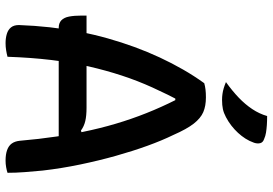

<svg xmlns="http://www.w3.org/2000/svg" viewBox="-165 -805 980 690"><g transform="rotate(90 325.0 -460.0)"><path d="M36 -281H367Q396 -281 415 -276.5Q434 -272 449 -261L486 -271V-181H80Q63 -181 53 -190.5Q43 -200 39.5 -218.5Q36 -237 36 -263ZM184 3Q173 6 160.5 8Q148 10 135 10Q117 10 102 5.5Q87 1 78.5 -9.5Q70 -20 70 -38Q72 -94 78 -148.5Q84 -203 94 -255.5Q104 -308 118 -357.5Q132 -407 149 -453.5Q166 -500 186.5 -544Q207 -588 230 -628Q253 -668 279 -704Q289 -707 301.5 -708.5Q314 -710 330 -710Q361 -710 383 -700.5Q405 -691 424.5 -666Q444 -641 465 -593Q485 -552 504 -499.5Q523 -447 540 -386.5Q557 -326 571 -259Q585 -192 593 -123Q596 -92 598.5 -59.5Q601 -27 601 3Q592 6 580.5 8Q569 10 557 10Q535 10 519.5 4.5Q504 -1 496 -12Q488 -23 486 -40Q480 -110 470.5 -174Q461 -238 447.5 -298Q434 -358 416 -414Q398 -470 375.5 -523Q353 -576 326 -627L369 -600H303L348 -627Q319 -572 294.5 -518Q270 -464 251.5 -407.5Q233 -351 218.5 -288Q204 -225 195.5 -153.5Q187 -82 184 3ZM397 -930Q415 -930 429.5 -929Q444 -928 456.5 -926Q469 -924 480 -919Q492 -915 494.5 -905Q497 -895 493 -883Q487 -866 478 -852Q469 -838 457.5 -825.5Q446 -813 432 -802Q418 -791 401 -782Q386 -774 372 -771Q358 -768 339 -768Q328 -768 317.5 -769.5Q307 -771 297 -774Q287 -777 275 -782Q307 -805 331 -828Q355 -851 372 -876.5Q389 -902 397 -930Z"/></g></svg>

Font: Recursive Casual Medium
Style: Regular
Weight: 500
Version: Version 1.047